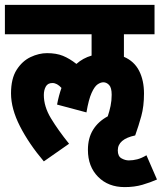

<svg xmlns="http://www.w3.org/2000/svg" viewBox="-20 -642 661 784"><path d="M339 -30Q339 -78 360 -112Q381 -146 420 -167Q427 -188 431.5 -209.5Q436 -231 436 -255Q436 -284 425.5 -295Q415 -306 402 -306Q391 -306 378.5 -297.5Q366 -289 354 -262.5Q342 -236 333 -183L213 -215Q220 -252 231 -283Q213 -303 194 -303Q175 -303 167 -288.5Q159 -274 159 -254Q159 -207 188 -159Q217 -111 262 -55L159 17Q98 -55 61.5 -126.5Q25 -198 25 -261Q25 -321 48 -357Q71 -393 105 -409Q139 -425 172 -425Q210 -425 237 -414Q264 -403 292 -381Q319 -405 354 -415V-502H0V-622H611V-502H486V-410Q528 -392 548 -353Q568 -314 568 -260Q568 -208 557 -168Q546 -128 532 -89V-90V-89Q461 -74 461 -28Q461 -4 476 4.5Q491 13 506 13Q523 13 540.5 8.5Q558 4 578 -8L621 91Q594 103 561.5 112.5Q529 122 489 122Q422 122 380.5 80Q339 38 339 -30Z"/></svg>

Font: Noto Sans ExtraCondensed ExtraBold
Style: Regular
Weight: 800
Width: 2
Designer: Monotype Design Team
Foundry: Monotype Imaging Inc.
Version: Version 2.013; ttfautohint (v1.8.4.7-5d5b)